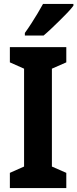

<svg xmlns="http://www.w3.org/2000/svg" viewBox="-20 -953 392 973"><path d="M316 0H30V-77L102 -109V-605L30 -637V-714H316V-637L243 -605V-109L316 -77ZM352 -924Q341 -909 322.5 -889.5Q304 -870 282.5 -849Q261 -828 240 -808Q219 -788 201 -773H106V-786Q124 -811 140 -836Q156 -861 171 -886Q186 -911 198 -933H352Z"/></svg>

Font: Noto Sans Condensed
Style: Regular
Weight: 400
Width: 3
Version: Version 2.013